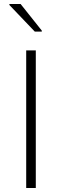

<svg xmlns="http://www.w3.org/2000/svg" viewBox="-20 -940 311 960"><path d="M111 0V-688H159V0ZM154 -782 27 -915V-920H83L189 -787V-782Z"/></svg>

Font: Saira Thin ExtraLight
Style: Regular
Weight: 250
Version: Version 1.101